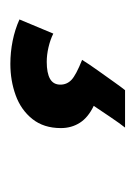

<svg xmlns="http://www.w3.org/2000/svg" viewBox="36 -96 267 380"><g transform="rotate(90 170.0 93.5)"><path d="M107 207Q84 207 61.5 202.5Q39 198 19 189L47 122Q59 128 74 131.5Q89 135 103 135Q125 135 136.5 128.5Q148 122 148 108Q148 95 138.5 86Q129 77 99 65Q107 52 119.5 34.5Q132 17 143 1.5Q154 -14 159 -20H233Q225 -10 211.5 10Q198 30 190 42Q213 53 223.5 69.5Q234 86 234 107Q234 141 216 163.5Q198 186 169 196.5Q140 207 107 207Z"/></g></svg>

Font: Ubuntu Sans SemiBold
Style: Italic
Weight: 600
Italic angle: -13.5°
Designer: Dalton Maag Ltd
Foundry: Dalton Maag Ltd
Version: Version 1.006